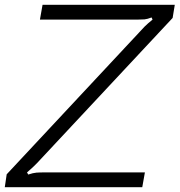

<svg xmlns="http://www.w3.org/2000/svg" viewBox="-52 -783 751 803"><path d="M-32 0 -24 -54 539 -657Q542 -661 553.5 -672.5Q565 -684 586 -701L582 -710Q564 -703 552.5 -702Q541 -701 523 -701H115L126 -763H679L670 -708L117 -116Q94 -90 61 -62L66 -53Q87 -60 100.5 -61Q114 -62 137 -62H554L543 0Z"/></svg>

Font: Open Sauce Sans Light Italic
Style: Regular
Weight: 300
Italic angle: -10°
Designer: Alfredo Marco Pradil
Foundry: Creative Sauce Fz LLC
Version: Version 1.477